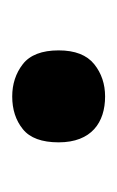

<svg xmlns="http://www.w3.org/2000/svg" viewBox="42 -636 194 319"><g transform="rotate(-90 139.5 -476.0)"><path d="M63 -476.1C63 -421.4 96.2 -398.9 139.2 -398.9C159.7 -398.9 177.7 -404.8 192.9 -417C208 -429.2 215.8 -448.7 215.8 -476.1C215.8 -503.9 208 -523.9 192.9 -535.6C177.7 -547.4 159.7 -553.2 139.2 -553.2C117.7 -553.2 99.6 -547.4 85 -535.6C70.3 -523.9 63 -503.9 63 -476.1Z"/></g></svg>

Font: Noto Reveo Sans
Style: Regular
Weight: 600
Designer: Monotype Design Team
Foundry: Monotype Imaging Inc.
Version: Version 2.007